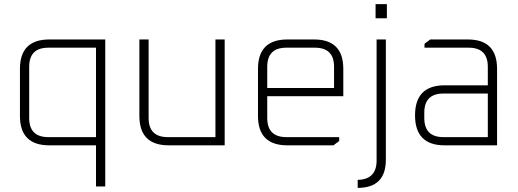

<svg xmlns="http://www.w3.org/2000/svg" viewBox="-20 -707 2519 934"><path d="M77 -143V-372Q77 -515 220 -515H492V200H447V0H220Q77 0 77 -143ZM122 -133Q122 -40 215 -40H447V-475H215Q122 -475 122 -382Z M658 -143V-515H703V-133Q703 -40 796 -40H1028V-515H1073V0H801Q658 0 658 -143Z M1235 -143V-372Q1235 -515 1378 -515H1508Q1650 -515 1650 -372V-239H1280V-133Q1280 -40 1373 -40H1630V-21L1602 0H1378Q1235 0 1235 -143ZM1280 -279H1605V-382Q1605 -475 1512 -475H1373Q1280 -475 1280 -382Z M1720 168Q1812 166 1812 74V-515H1857V70Q1857 207 1720 207ZM1807 -618V-687H1862V-618Z M2143 0Q1999 0 1999 -146Q1999 -292 2143 -292H2353V-382Q2353 -475 2260 -475H2045V-494L2073 -515H2256Q2398 -515 2398 -372V0ZM2044 -133Q2044 -40 2137 -40H2353V-252H2137Q2044 -252 2044 -159Z"/></svg>

Font: Oxanium ExtraLight ExtraLight
Style: Regular
Weight: 250
Version: Version 2.000